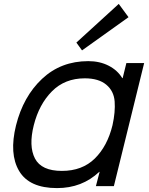

<svg xmlns="http://www.w3.org/2000/svg" viewBox="-20 -953 761 983"><path d="M556 -312Q571 -380 567 -433.5Q563 -487 524 -519.5Q485 -552 414 -552Q312 -552 246 -485.5Q180 -419 153 -312Q126 -205 159 -141.5Q192 -78 297 -78Q401 -78 465.5 -141.5Q530 -205 556 -312ZM718 -630 563 0H471L490 -73H488Q400 10 272 10Q130 10 78 -77.5Q26 -165 62 -311Q99 -459 195.5 -549.5Q292 -640 432 -640Q491 -640 536.5 -616.5Q582 -593 606 -553H608L627 -630ZM588 -933 638 -865 400 -695 371 -735Z"/></svg>

Font: Sinkin Sans 400 Italic
Style: Italic
Weight: 400
Italic angle: -112°
Designer: Keith Bates
Foundry: K-Type
Version: Sinkin Sans (version 1.0)  by Keith Bates   •   © 2014   www